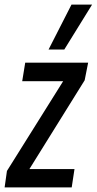

<svg xmlns="http://www.w3.org/2000/svg" viewBox="-36 -810 418 830"><path d="M-16 0 -6 -71 237 -459H60L73 -539H345L330 -463L91 -79H286L274 0ZM174 -596 273 -790H362L242 -596Z"/></svg>

Font: Georama Condensed Medium
Style: Italic
Weight: 500
Width: 3
Italic angle: -9°
Designer: Jean-Baptiste Levee
Foundry: Production Type
Version: Version 1.000